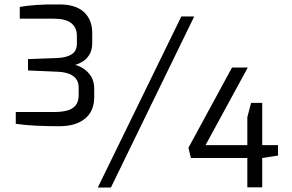

<svg xmlns="http://www.w3.org/2000/svg" viewBox="-20 -844 1315 864"><path d="M420 0 796 -770H854L479 0ZM1093 -1V-133H839L828 -179L1024 -540H1095L905 -191H1093V-317L1110 -381H1160V-191H1231V-144L1160 -133V-1ZM247 -276Q189 -276 139.5 -278.5Q90 -281 51 -287V-340H226Q258 -340 282 -346.5Q306 -353 320 -369.5Q334 -386 334 -416V-449Q334 -476 320.5 -491.5Q307 -507 286 -513.5Q265 -520 243 -521L106 -527V-578L240 -583Q279 -585 302.5 -599.5Q326 -614 326 -649V-683Q326 -720 300.5 -740Q275 -760 221 -760H69V-813Q104 -819 148 -822Q192 -825 248 -824Q321 -824 358 -789.5Q395 -755 395 -696V-651Q395 -619 382.5 -598.5Q370 -578 352 -567Q334 -556 318 -552Q336 -548 356 -535Q376 -522 390 -500Q404 -478 404 -443V-407Q404 -344 362.5 -310Q321 -276 247 -276Z"/></svg>

Font: Exo Thin
Style: Regular
Weight: 400
Version: Version 2.000